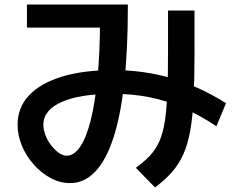

<svg xmlns="http://www.w3.org/2000/svg" viewBox="-20 -765 1040 841"><path d="M287 37Q243 37 202 15Q161 -7 128 -44Q95 -81 76 -126.5Q57 -172 57 -219Q57 -294 107.5 -347.5Q158 -401 252 -429.5Q346 -458 476 -458Q610 -458 731 -422.5Q852 -387 970 -313L928 -212Q851 -263 779 -294Q707 -325 633 -339.5Q559 -354 476 -354Q331 -354 250.5 -318.5Q170 -283 170 -219Q170 -197 179 -173Q188 -149 204 -128.5Q220 -108 237.5 -95.5Q255 -83 272 -83Q305 -83 332 -123.5Q359 -164 378 -241Q397 -318 407.5 -428.5Q418 -539 418 -678L447 -644H98V-745H540V-735Q540 -545 524 -400.5Q508 -256 476 -159Q444 -62 396.5 -12.5Q349 37 287 37ZM575 -30Q612 -57 637 -83.5Q662 -110 678 -146Q694 -182 702 -233.5Q710 -285 713 -360Q716 -435 716 -542V-719H832V-536Q832 -420 828 -335.5Q824 -251 813 -191Q802 -131 782.5 -88Q763 -45 733 -11Q703 23 659 56Z"/></svg>

Font: M PLUS 1 SemiBold
Style: Regular
Weight: 600
Designer: Coji Morishita
Foundry: UNDERFOREST DESIGN
Version: Version 1.001